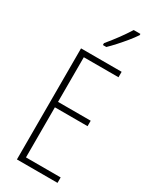

<svg xmlns="http://www.w3.org/2000/svg" viewBox="-239 -1009 863 1069"><g transform="rotate(30 192.5 -474.5)"><path d="M338 0H77V-714H338V-679H115V-392H325V-357H115V-35H338ZM323 -941Q307 -917 284.5 -889.5Q262 -862 238 -835.5Q214 -809 195 -791H173V-803Q206 -843 231 -877Q256 -911 280 -949H323Z"/></g></svg>

Font: Noto Sans Malayalam ExtraCondensed ExtraLight
Style: Regular
Weight: 200
Width: 2
Designer: Jelle Bosma - Monotype Design Team
Foundry: Monotype Imaging Inc.
Version: Version 2.104; ttfautohint (v1.8.4.7-5d5b)